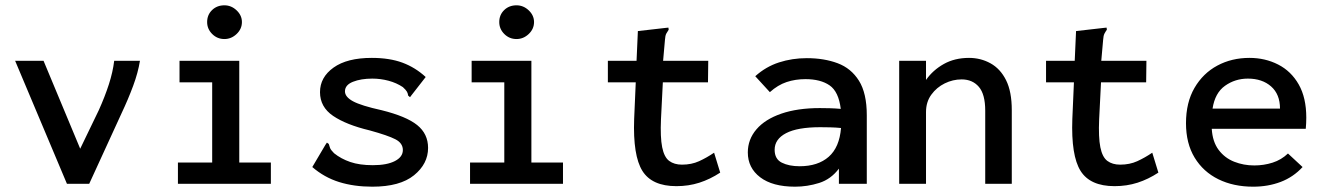

<svg xmlns="http://www.w3.org/2000/svg" viewBox="-20 -692 4990 723"><path d="M232 0 37 -463H144L282 -132L352 -277Q375 -328 390 -374.5Q405 -421 410 -463H507Q500 -419 481.5 -369Q463 -319 438 -266L316 0Z M650 0V-80H779V-382H656V-463H881V-80H1000V0ZM825 -545Q798 -545 779 -564Q760 -583 760 -609Q760 -636 778.5 -654Q797 -672 825 -672Q851 -672 871 -653Q891 -634 891 -609Q891 -583 871 -564Q851 -545 825 -545Z M1382 11Q1313 11 1257 -6.5Q1201 -24 1156 -63L1205 -146L1211 -155L1218 -150Q1220 -142 1223 -134.5Q1226 -127 1238 -115Q1264 -94 1299 -82Q1334 -70 1384 -70Q1437 -70 1467 -85.5Q1497 -101 1497 -127Q1497 -153 1469 -167.5Q1441 -182 1372 -201Q1284 -222 1234.5 -255.5Q1185 -289 1185 -345Q1185 -401 1236 -437.5Q1287 -474 1380 -474Q1447 -474 1495.5 -456Q1544 -438 1583 -402L1530 -334L1524 -326L1517 -332Q1516 -340 1512.5 -346.5Q1509 -353 1497 -364Q1473 -380 1443 -388Q1413 -396 1382 -396Q1339 -396 1309 -384Q1279 -372 1279 -348Q1279 -327 1309.5 -310.5Q1340 -294 1417 -277Q1510 -254 1551 -221Q1592 -188 1592 -135Q1592 -75 1539 -32Q1486 11 1382 11Z M1750 0V-80H1879V-382H1756V-463H1981V-80H2100V0ZM1925 -545Q1898 -545 1879 -564Q1860 -583 1860 -609Q1860 -636 1878.5 -654Q1897 -672 1925 -672Q1951 -672 1971 -653Q1991 -634 1991 -609Q1991 -583 1971 -564Q1951 -545 1925 -545Z M2527 9Q2435 9 2399 -48.5Q2363 -106 2368 -244L2374 -382H2269V-463H2377L2382 -575L2487 -587L2497 -588L2498 -580Q2493 -573 2489 -565.5Q2485 -558 2484 -542L2477 -463H2647L2646 -382H2476L2469 -243Q2466 -175 2473.5 -137.5Q2481 -100 2500 -86Q2519 -72 2548 -72Q2584 -72 2612.5 -85Q2641 -98 2669 -117L2692 -42Q2654 -17 2613.5 -4Q2573 9 2527 9Z M2974 11Q2889 11 2842.5 -24.5Q2796 -60 2796 -118Q2796 -167 2828.5 -205Q2861 -243 2922 -264Q2983 -285 3067 -285Q3083 -285 3103.5 -284.5Q3124 -284 3146 -282Q3138 -347 3104 -370.5Q3070 -394 3013 -394Q2975 -394 2942 -383Q2909 -372 2879 -345L2824 -405Q2864 -441 2913.5 -457Q2963 -473 3018 -473Q3083 -473 3134 -454Q3185 -435 3214.5 -388Q3244 -341 3244 -258V0H3139V-57Q3109 -17 3064.5 -3Q3020 11 2974 11ZM2897 -128Q2897 -93 2924 -79.5Q2951 -66 2991 -66Q3060 -66 3100.5 -101.5Q3141 -137 3147 -210Q3127 -212 3106 -212.5Q3085 -213 3069 -213Q2983 -213 2940 -190.5Q2897 -168 2897 -128Z M3366 0V-463H3467V-391Q3493 -428 3534 -451Q3575 -474 3629 -474Q3673 -474 3710 -453.5Q3747 -433 3768.5 -390Q3790 -347 3790 -277V0H3690V-275Q3690 -337 3666 -365Q3642 -393 3601 -393Q3568 -393 3537.5 -378Q3507 -363 3487 -335.5Q3467 -308 3467 -270V0Z M4177 9Q4085 9 4049 -48.5Q4013 -106 4018 -244L4024 -382H3919V-463H4027L4032 -575L4137 -587L4147 -588L4148 -580Q4143 -573 4139 -565.5Q4135 -558 4134 -542L4127 -463H4297L4296 -382H4126L4119 -243Q4116 -175 4123.5 -137.5Q4131 -100 4150 -86Q4169 -72 4198 -72Q4234 -72 4262.5 -85Q4291 -98 4319 -117L4342 -42Q4304 -17 4263.5 -4Q4223 9 4177 9Z M4699 11Q4625 11 4568 -17Q4511 -45 4478.5 -98.5Q4446 -152 4446 -228Q4446 -306 4478 -361Q4510 -416 4564 -445Q4618 -474 4685 -474Q4744 -474 4793 -449Q4842 -424 4870.5 -374Q4899 -324 4899 -249Q4899 -228 4897 -207H4543Q4546 -158 4569 -127.5Q4592 -97 4627.5 -83Q4663 -69 4703 -69Q4739 -69 4772 -79.5Q4805 -90 4830 -114L4885 -63Q4850 -25 4802.5 -7Q4755 11 4699 11ZM4546 -283H4800Q4800 -337 4766.5 -366.5Q4733 -396 4679 -396Q4631 -396 4593 -369Q4555 -342 4546 -283Z"/></svg>

Font: Inconsolata SemiExpanded SemiBold
Style: Regular
Weight: 600
Width: 6
Monospace: yes
Designer: Raph Levien, Cyreal, Brenton Simpson
Foundry: Raph Levien, Cyreal, Google
Version: Version 3.001; ttfautohint (v1.8.2.53-6de2)